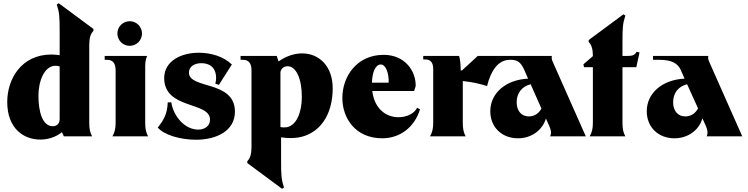

<svg xmlns="http://www.w3.org/2000/svg" viewBox="-20 -848 4651 1194"><path d="M351 -656V-505C333 -507 316 -509 300 -509C113 -509 25 -357 25 -214C25 -47 129 20 230 20C281 20 330 3 365 -26C369 -16 374 -6 377 0H553C540 -23 535 -48 535 -84V-568C535 -611 543 -638 561 -656V-668L345 -828L333 -820C349 -771 351 -745 351 -656ZM219 -253C219 -344 256 -439 325 -439C333 -439 342 -438 351 -435V-106C351 -79 332 -63 309 -63C243 -63 219 -155 219 -253Z M679 0H901C888 -23 883 -48 883 -84V-437C883 -464 887 -482 895 -500H631V-476H647C681 -476 699 -454 699 -412V-84C699 -48 693 -24 679 0ZM787 -563C829 -563 863 -597 863 -640C863 -682 829 -716 787 -716C744 -716 710 -682 710 -640C710 -597 744 -563 787 -563Z M1200 21C1323 21 1441 -32 1441 -154C1441 -350 1154 -292 1155 -397C1155 -436 1192 -455 1231 -455C1301 -455 1324 -410 1324 -364C1324 -352 1322 -339 1319 -328L1341 -320L1422 -447C1370 -497 1292 -520 1216 -520C1105 -520 1001 -468 1001 -362C1002 -166 1286 -218 1286 -104C1286 -62 1250 -42 1213 -42C1132 -42 1060 -120 1045 -212L1023 -211C1021 -137 994 -96 961 -55C999 -9 1101 21 1200 21Z M1728 154V6C1767 12 1803 12 1836 7C1968 -16 2049 -132 2049 -299C2049 -437 1964 -516 1859 -516C1812 -516 1761 -500 1712 -466L1701 -500H1476V-476H1492C1526 -476 1544 -454 1544 -412V66C1544 109 1536 136 1518 154V166L1734 326L1746 318C1730 269 1728 243 1728 154ZM1857 -246C1857 -156 1828 -71 1765 -57C1752 -55 1739 -55 1724 -58V-400C1728 -422 1746 -436 1769 -436C1821 -436 1857 -359 1857 -246Z M2357 12C2469 12 2558 -58 2592 -168L2574 -178C2557 -142 2510 -119 2458 -119C2387 -119 2310 -164 2295 -282H2555L2565 -312C2567 -409 2496 -507 2366 -507C2198 -507 2109 -372 2109 -239C2109 -112 2191 12 2357 12ZM2293 -334C2295 -404 2317 -447 2348 -447C2380 -447 2399 -391 2397 -334Z M3401 0H3623L3419 -460C3411 -477 3409 -488 3412 -500H2951L2853 -410H2845C2845 -442 2842 -480 2835 -500H2612V-478H2627C2658 -478 2674 -458 2674 -419V-84C2674 -48 2668 -24 2654 0H2876C2863 -23 2858 -48 2858 -84V-344C2918 -338 2963 -327 3009 -313C3032 -406 3076 -476 3151 -476H3161C3204 -476 3223 -451 3240 -414L3264 -359C3125 -352 3029 -269 3029 -156C3029 -58 3100 12 3201 12C3285 12 3353 -38 3375 -111L3396 -64C3408 -37 3410 -19 3401 0ZM3193 -212C3193 -269 3226 -311 3280 -324L3347 -173C3331 -143 3303 -124 3269 -124C3223 -124 3193 -158 3193 -212Z M3647 0H3869C3856 -23 3851 -48 3851 -84V-430H3937L3957 -522L3939 -526C3927 -505 3915 -500 3877 -500H3851V-589C3851 -678 3853 -702 3869 -751L3857 -759L3641 -599V-587C3659 -569 3667 -542 3667 -499L3608 -448L3612 -430H3667V-84C3667 -48 3661 -24 3647 0Z M4375 0H4596L4392 -460C4384 -477 4382 -488 4385 -500H4041V-476H4080C4161 -476 4195 -452 4213 -414L4237 -359C4098 -352 4002 -269 4002 -156C4002 -58 4073 12 4174 12C4258 12 4327 -38 4348 -112L4370 -64C4381 -37 4383 -19 4375 0ZM4166 -212C4166 -270 4199 -311 4253 -324L4321 -174C4305 -143 4276 -124 4242 -124C4196 -124 4166 -158 4166 -212Z"/></svg>

Font: Sinistre Bold
Style: Regular
Weight: 900
Designer: Jules Durand
Foundry: Collletttivo
Version: Version 69.420;Glyphs 3.2 (3217)